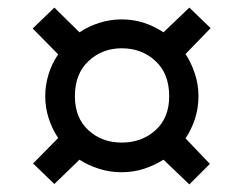

<svg xmlns="http://www.w3.org/2000/svg" viewBox="-20 -616 640 505"><path d="M410 -196Q386 -181 358.5 -172Q331 -163 300 -163Q269 -163 240.5 -172Q212 -181 189 -196L123 -132L67 -186L133 -253Q117 -277 108 -305Q99 -333 99 -363Q99 -393 108 -421.5Q117 -450 133 -473L66 -541L123 -596L189 -531Q213 -547 241.5 -556Q270 -565 300 -565Q331 -565 358.5 -556Q386 -547 410 -531L478 -596L534 -542L468 -474Q483 -451 492.5 -422.5Q502 -394 502 -363Q502 -332 493 -304Q484 -276 468 -252L532 -185L478 -131ZM300 -241Q353 -241 389 -273.5Q425 -306 425 -363Q425 -422 389 -455.5Q353 -489 300 -489Q249 -489 213 -455.5Q177 -422 177 -363Q177 -306 212.5 -273.5Q248 -241 300 -241Z"/></svg>

Font: Noto Sans Mono Medium
Style: Regular
Weight: 500
Designer: Monotype Design Team
Foundry: Monotype Imaging Inc.
Version: Version 2.014